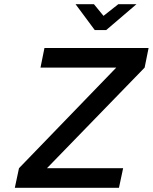

<svg xmlns="http://www.w3.org/2000/svg" viewBox="-20 -900 732 920"><path d="M692 -670H193L174 -576H537L71 -94L51 0H550L570 -94H205L673 -576ZM342 -880 434 -756H489L634 -880H547L476 -824L430 -880Z"/></svg>

Font: LT Wave Mono Medium
Style: Italic
Weight: 500
Designer: Daniel Lyons
Version: Version 2.5 (Glyphs App)